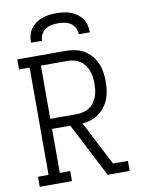

<svg xmlns="http://www.w3.org/2000/svg" viewBox="-102 -1023 803 1091"><g transform="rotate(-10 300.0 -477.5)"><path d="M37 0V-58H98V-677H37V-735H316Q343 -735 370 -729.5Q397 -724 420.5 -710.5Q444 -697 462 -676Q480 -655 491 -630Q502 -605 506 -578Q510 -551 510 -523Q510 -498 506.5 -473Q503 -448 494 -424.5Q485 -401 469.5 -380.5Q454 -360 433.5 -345Q413 -330 388.5 -322Q364 -314 339 -312L470 -58H556V0H429L394 -68L268 -312H163V-58H223V0ZM163 -370H316Q335 -370 353.5 -374.5Q372 -379 388 -389.5Q404 -400 415.5 -415.5Q427 -431 433.5 -449Q440 -467 442.5 -485.5Q445 -504 445 -523Q445 -542 442.5 -561Q440 -580 433.5 -598Q427 -616 415.5 -631.5Q404 -647 388 -657.5Q372 -668 353.5 -672.5Q335 -677 316 -677H163ZM130 -815Q130 -836 135 -856.5Q140 -877 152 -894Q164 -911 181 -923.5Q198 -936 218 -943Q238 -950 258.5 -952.5Q279 -955 300 -955Q321 -955 341.5 -952.5Q362 -950 382 -943Q402 -936 419 -923.5Q436 -911 448 -894Q460 -877 465 -856.5Q470 -836 470 -815H406Q406 -834 397 -851.5Q388 -869 372.5 -879.5Q357 -890 338 -893.5Q319 -897 300 -897Q281 -897 262 -893.5Q243 -890 227.5 -879.5Q212 -869 203 -851.5Q194 -834 194 -815Z"/></g></svg>

Font: Iosevka Etoile Light
Style: Regular
Weight: 300
Designer: Belleve Invis
Foundry: Belleve Invis
Version: Version 25.0.1; ttfautohint (v1.8.4)